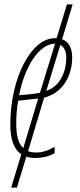

<svg xmlns="http://www.w3.org/2000/svg" viewBox="-20 -710 366 875"><path d="M77 -7 31 145H57L100 4C112 8 125 10 140 10C179 10 208 0 229 -12V-41C204 -26 176 -15 145 -15C131 -15 118 -17 108 -21L181 -265C276 -289 309 -378 309 -447C309 -495 291 -521 263 -531L311 -690H285L238 -536H230C122 -536 27 -355 27 -142C27 -73 44 -29 77 -7ZM79 -277 67 -276C94 -414 162 -511 231 -511L162 -287C137 -282 103 -279 79 -277ZM191 -296 255 -505C273 -496 282 -475 282 -446C282 -392 260 -319 191 -296ZM86 -35C64 -55 54 -92 54 -147C54 -186 57 -220 63 -251L154 -261Z"/></svg>

Font: Noto Sans ExtraCondensed Thin
Style: Italic
Weight: 100
Width: 2
Italic angle: -12°
Designer: Monotype Design Team
Foundry: Monotype Imaging Inc.
Version: Version 2.013